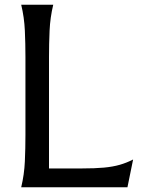

<svg xmlns="http://www.w3.org/2000/svg" viewBox="-20 -795 615 815"><path d="M70 0Q83 -54 85.5 -110Q88 -166 88 -222V-553Q88 -609 85.5 -665Q83 -721 70 -775H206Q193 -721 190.5 -665Q188 -609 188 -553V-80H328Q383 -80 421 -83.5Q459 -87 488.5 -95.5Q518 -104 545 -118L521 0Z"/></svg>

Font: Faculty Glyphic
Style: Regular
Weight: 400
Designer: Koto Studio, Dylan Young
Foundry: Koto Studio
Version: Version 1.004; ttfautohint (v1.8.4.7-5d5b)